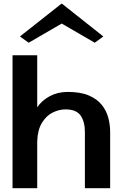

<svg xmlns="http://www.w3.org/2000/svg" viewBox="-20 -991 650 1011"><path d="M46 0V-700H176V-426Q200 -462 242 -484.5Q284 -507 337 -507Q405 -507 448.5 -488Q492 -469 516.5 -438Q541 -407 550.5 -370Q560 -333 560 -296V0H427V-296Q427 -350 404.5 -382.5Q382 -415 325 -415Q291 -415 257.5 -398.5Q224 -382 201 -344.5Q178 -307 176 -247V0ZM131 -766 85 -799 303 -971H307L524 -799L479 -766L305 -867Z"/></svg>

Font: Panamera
Style: Bold
Weight: 700
Designer: Bastien Sozeau
Foundry: NBR — Bastien Sozeau
Version: Version 3.002; ttfautohint (v1.8.4.7-5d5b);gftools[0.9.33]